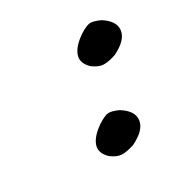

<svg xmlns="http://www.w3.org/2000/svg" viewBox="-87 -434 449 463"><g transform="rotate(-30 137.5 -202.5)"><path d="M232 -262Q211 -255 197.5 -255.5Q184 -256 168 -268Q148 -287 155 -307Q162 -327 190 -346Q209 -358 218.5 -358.5Q228 -359 246 -351Q278 -331 274.5 -306Q271 -281 232 -262ZM162 -52Q141 -45 127.5 -45.5Q114 -46 98 -58Q78 -77 85 -97Q92 -117 120 -136Q139 -148 148.5 -148.5Q158 -149 176 -141Q208 -121 204.5 -96Q201 -71 162 -52Z"/></g></svg>

Font: Caveat SemiBold
Style: Regular
Weight: 600
Designer: Pablo Impallari
Foundry: Pablo Impallari
Version: Version 2.000